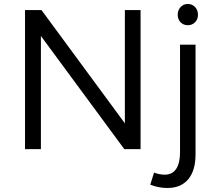

<svg xmlns="http://www.w3.org/2000/svg" viewBox="-20 -751 1088 967"><path d="M106 0ZM608.9 -700.2H688V0H606L186 -569.8V0H106V-700.2H189L608.9 -129.9ZM806.2 128.9Q846.2 129.9 866.5 100.8Q886.7 71.8 886.7 16.1V-525.9H964.8V26.9Q964.8 107.9 928 151.9Q891.1 195.8 822.8 195.8Q778.8 195.8 736.8 179.2L755.9 118.2Q777.3 127 806.2 128.9ZM977.1 -676.8Q977.1 -653.8 962.4 -638.9Q947.8 -624 925.8 -624Q903.8 -624 889.4 -638.9Q875 -653.8 875 -676.8Q875 -699.7 889.4 -715.3Q903.8 -731 925.8 -731Q947.8 -731 962.4 -715.6Q977.1 -700.2 977.1 -676.8Z"/></svg>

Font: Argentum Sans Light
Style: Regular
Weight: 300
Designer: Julieta Ulanovsky (Modified by Cristiano Sobral)
Foundry: Julieta Ulanovsky
Version: Version 1.000; ttfautohint (v1.5.65-e2d9)